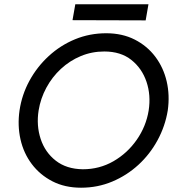

<svg xmlns="http://www.w3.org/2000/svg" viewBox="-20 -865 807 895"><path d="M318 -771 331 -845H672L659 -770ZM71 -350Q82 -424 117.5 -489Q153 -554 207.5 -604Q262 -654 330 -682Q398 -710 475 -710Q550 -710 608 -680.5Q666 -651 704 -600.5Q742 -550 757 -485.5Q772 -421 762 -350Q750 -277 714.5 -211.5Q679 -146 625 -96.5Q571 -47 503 -18.5Q435 10 358 10Q282 10 224 -20Q166 -50 128 -100.5Q90 -151 75.5 -215.5Q61 -280 71 -350ZM160 -350Q149 -280 169.5 -217.5Q190 -155 240 -116Q290 -77 366 -76Q444 -76 509 -113.5Q574 -151 617.5 -213.5Q661 -276 673 -350Q684 -421 663 -483.5Q642 -546 592.5 -585.5Q543 -625 466 -625Q408 -625 356.5 -603.5Q305 -582 264 -544Q223 -506 196 -456Q169 -406 160 -350Z"/></svg>

Font: Von Book
Style: Italic
Weight: 400
Version: Version 4.000; ttfautohint (v1.8.4.7-5d5b)